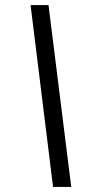

<svg xmlns="http://www.w3.org/2000/svg" viewBox="-20 -737 380 760"><path d="M190 3 101 -717H172L262 3Z"/></svg>

Font: Noto Sans UI Condensed
Style: Italic
Weight: 400
Width: 3
Italic angle: -12°
Designer: Monotype Design Team
Foundry: Monotype Imaging Inc.
Version: Version 1.901